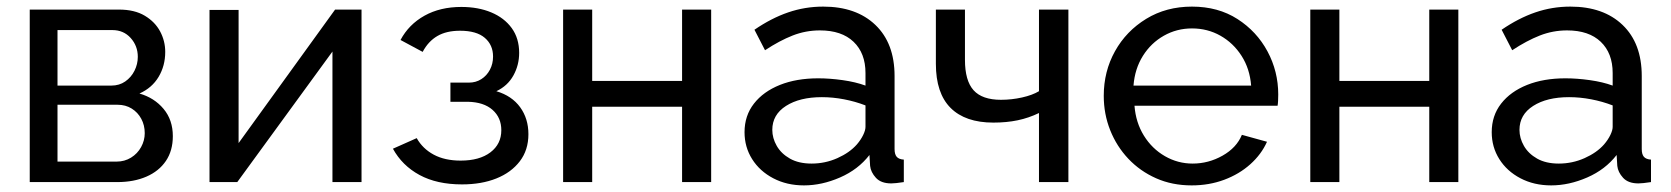

<svg xmlns="http://www.w3.org/2000/svg" viewBox="-20 -551 5058 581"><path d="M70 0V-522H340Q387 -522 418 -503.5Q449 -485 464.5 -456Q480 -427 480 -394Q480 -352 460 -318.5Q440 -285 402 -268Q447 -255 475 -221.5Q503 -188 503 -139Q503 -95 482 -64Q461 -33 423 -16.5Q385 0 335 0ZM154 -62H333Q357 -62 376.5 -74Q396 -86 407 -106Q418 -126 418 -148Q418 -172 407.5 -191.5Q397 -211 378.5 -222.5Q360 -234 336 -234H154ZM154 -292H317Q341 -292 359 -304.5Q377 -317 387 -337Q397 -357 397 -379Q397 -412 375.5 -436Q354 -460 320 -460H154Z M614 0V-521H702V-118L994 -522H1074V0H986V-395L698 0Z M1169 -101 1241 -133Q1259 -101 1292.5 -83Q1326 -65 1374 -65Q1431 -65 1464 -90Q1497 -115 1497 -157Q1497 -195 1470.5 -218.5Q1444 -242 1396 -243H1343V-301H1399Q1420 -301 1436.5 -311.5Q1453 -322 1462.5 -340Q1472 -358 1472 -380Q1472 -415 1447 -436.5Q1422 -458 1372 -458Q1331 -458 1303.5 -442Q1276 -426 1259 -394L1192 -430Q1217 -477 1264.5 -503.5Q1312 -530 1376 -530Q1427 -530 1466.5 -513.5Q1506 -497 1528.5 -466Q1551 -435 1551 -391Q1551 -354 1533.5 -322.5Q1516 -291 1482 -275Q1529 -261 1554 -226.5Q1579 -192 1579 -145Q1579 -97 1553 -63Q1527 -29 1482 -11Q1437 7 1378 7Q1302 7 1249.5 -21.5Q1197 -50 1169 -101Z M1684 0V-522H1772V-306H2044V-522H2132V0H2044V-228H1772V0Z M2456 -314Q2491 -314 2530 -308.5Q2569 -303 2599 -292V-330Q2599 -390 2563 -424.5Q2527 -459 2461 -459Q2418 -459 2378.5 -443.5Q2339 -428 2295 -399L2263 -461Q2314 -496 2365 -513.5Q2416 -531 2471 -531Q2571 -531 2629 -475.5Q2687 -420 2687 -321V-100Q2687 -84 2693.5 -76.5Q2700 -69 2715 -68V0Q2702 2 2692.5 3Q2683 4 2677 4Q2646 4 2630.5 -13Q2615 -30 2613 -49L2611 -82Q2577 -38 2522 -14Q2467 10 2413 10Q2361 10 2320 -11.5Q2279 -33 2256 -69.5Q2233 -106 2233 -151Q2233 -201 2261.5 -237.5Q2290 -274 2340 -294Q2390 -314 2456 -314ZM2599 -167V-232Q2568 -244 2534 -250.5Q2500 -257 2467 -257Q2400 -257 2358.5 -230.5Q2317 -204 2317 -158Q2317 -133 2330.5 -109.5Q2344 -86 2370.5 -71Q2397 -56 2436 -56Q2477 -56 2514 -72.5Q2551 -89 2573 -114Q2585 -128 2592 -142.5Q2599 -157 2599 -167Z M3124 0V-209Q3093 -194 3059.5 -187Q3026 -180 2986 -180Q2901 -180 2856.5 -224.5Q2812 -269 2812 -358V-522H2900V-370Q2900 -307 2926 -278Q2952 -249 3009 -249Q3041 -249 3072.5 -256Q3104 -263 3124 -275V-522H3213V0Z M3320 -261Q3320 -335 3354 -396Q3388 -457 3448.5 -494Q3509 -531 3587 -531Q3666 -531 3724.5 -493.5Q3783 -456 3815.5 -395.5Q3848 -335 3848 -265Q3848 -255 3847.5 -245.5Q3847 -236 3846 -231H3413Q3417 -180 3441.5 -140.5Q3466 -101 3505 -78.5Q3544 -56 3589 -56Q3637 -56 3679.5 -80Q3722 -104 3738 -143L3814 -122Q3797 -84 3763.5 -54Q3730 -24 3684.5 -7Q3639 10 3586 10Q3527 10 3478.5 -11.5Q3430 -33 3394.5 -70.5Q3359 -108 3339.5 -157Q3320 -206 3320 -261ZM3766 -292Q3762 -343 3737 -382Q3712 -421 3673 -443Q3634 -465 3587 -465Q3541 -465 3502 -443Q3463 -421 3438.5 -382Q3414 -343 3410 -292Z M3945 0V-522H4033V-306H4305V-522H4393V0H4305V-228H4033V0Z M4717 -314Q4752 -314 4791 -308.5Q4830 -303 4860 -292V-330Q4860 -390 4824 -424.5Q4788 -459 4722 -459Q4679 -459 4639.5 -443.5Q4600 -428 4556 -399L4524 -461Q4575 -496 4626 -513.5Q4677 -531 4732 -531Q4832 -531 4890 -475.5Q4948 -420 4948 -321V-100Q4948 -84 4954.5 -76.5Q4961 -69 4976 -68V0Q4963 2 4953.5 3Q4944 4 4938 4Q4907 4 4891.5 -13Q4876 -30 4874 -49L4872 -82Q4838 -38 4783 -14Q4728 10 4674 10Q4622 10 4581 -11.5Q4540 -33 4517 -69.5Q4494 -106 4494 -151Q4494 -201 4522.5 -237.5Q4551 -274 4601 -294Q4651 -314 4717 -314ZM4860 -167V-232Q4829 -244 4795 -250.5Q4761 -257 4728 -257Q4661 -257 4619.5 -230.5Q4578 -204 4578 -158Q4578 -133 4591.5 -109.5Q4605 -86 4631.5 -71Q4658 -56 4697 -56Q4738 -56 4775 -72.5Q4812 -89 4834 -114Q4846 -128 4853 -142.5Q4860 -157 4860 -167Z"/></svg>

Font: YasnoRaleway Medium
Style: Regular
Weight: 500
Designer: Matt McInerney, Pablo Impallari, Rodrigo Fuenzalida
Foundry: Matt McInerney, Pablo Impallari, Rodrigo Fuenzalida
Version: Version 4.026